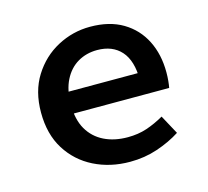

<svg xmlns="http://www.w3.org/2000/svg" viewBox="-81 -596 762 702"><g transform="rotate(-15 300.0 -245.5)"><path d="M330 12Q255 12 194 -18.5Q133 -49 97 -106.5Q61 -164 61 -246Q61 -326 97 -383.5Q133 -441 191 -472Q249 -503 315 -503Q388 -503 438.5 -473Q489 -443 515.5 -390.5Q542 -338 542 -270Q542 -253 540.5 -237.5Q539 -222 537 -212H144V-294H463L441 -268Q441 -341 408.5 -377.5Q376 -414 318 -414Q277 -414 244.5 -395Q212 -376 193 -338.5Q174 -301 174 -246Q174 -189 195.5 -152Q217 -115 255.5 -96Q294 -77 345 -77Q384 -77 417 -88Q450 -99 483 -118L522 -46Q483 -21 434 -4.5Q385 12 330 12Z"/></g></svg>

Font: Source Code Pro SemiBold
Style: Regular
Weight: 600
Monospace: yes
Designer: Paul D. Hunt, Teo Tuominen
Foundry: Adobe Systems Incorporated
Version: Version 1.018;hotconv 1.0.116;makeotfexe 2.5.65601